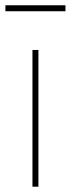

<svg xmlns="http://www.w3.org/2000/svg" viewBox="-57 -704 267 724"><path d="M65.4 -515.6H87.9V0H65.4ZM189.9 -661.6H-36.6V-684.1H189.9Z"/></svg>

Font: Intratopia Thin
Style: Regular
Weight: 100
Designer: Rasmus Andersson
Foundry: rsms
Version: Version 3.000;Glyphs 3.2.3 (3260)